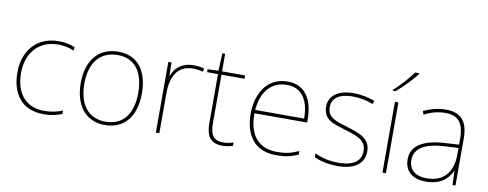

<svg xmlns="http://www.w3.org/2000/svg" viewBox="-64 -1176 3586 1411"><g transform="rotate(10 1728.5 -471.0)"><path d="M302 -83C357 -83 405 -95 438 -109V-134C399 -118 350 -108 302 -108C150 -108 86 -218 86 -354C86 -502 175 -606 319 -606C357 -606 397 -600 437 -582L442 -607C405 -623 367 -631 319 -631C157 -631 59 -515 59 -354C59 -199 133 -83 302 -83Z M987 -357C987 -510 923 -631 764 -631C617 -631 531 -525 531 -357C531 -200 606 -83 758 -83C915 -83 987 -202 987 -357ZM558 -357C558 -513 632 -606 764 -606C905 -606 960 -495 960 -357C960 -212 898 -108 758 -108C623 -108 558 -210 558 -357Z M1325 -629C1240 -629 1185 -581 1166 -520H1164L1162 -621H1138V-93H1164V-390C1164 -521 1214 -604 1325 -604C1355 -604 1375 -601 1400 -594L1406 -618C1382 -625 1357 -629 1325 -629Z M1634 -108C1560 -108 1539 -154 1539 -236V-596H1711V-621H1539V-752H1518L1512 -621L1432 -618V-596H1513V-233C1513 -140 1541 -83 1634 -83C1669 -83 1691 -89 1713 -96V-121C1691 -113 1667 -108 1634 -108Z M2028 -631C1874 -631 1800 -501 1800 -352C1800 -197 1871 -83 2037 -83C2101 -83 2149 -93 2200 -116V-143C2138 -115 2101 -108 2037 -108C1900 -108 1825 -198 1827 -359H2220V-384C2220 -523 2163 -631 2028 -631ZM2028 -606C2140 -606 2194 -516 2193 -384H1828C1840 -529 1916 -606 2028 -606Z M2692 -227C2692 -328 2602 -351 2514 -379C2433 -405 2364 -418 2364 -500C2364 -571 2423 -606 2519 -606C2572 -606 2631 -594 2668 -576L2679 -601C2637 -618 2582 -631 2519 -631C2407 -631 2337 -582 2337 -500C2337 -402 2412 -383 2505 -355C2593 -329 2665 -305 2665 -227C2665 -153 2615 -108 2494 -108C2432 -108 2373 -121 2320 -147V-117C2358 -100 2421 -83 2494 -83C2626 -83 2692 -138 2692 -227Z M2968 -852V-859H2938C2909 -816 2844 -745 2799 -705V-699H2820C2873 -743 2933 -807 2968 -852ZM2855 -93V-621H2829V-93Z M3210 -630C3151 -630 3096 -615 3043 -591L3052 -565C3109 -594 3157 -605 3210 -605C3303 -605 3348 -556 3348 -436V-393L3245 -387C3088 -378 2994 -327 2994 -222C2994 -138 3048 -83 3154 -83C3262 -83 3318 -135 3346 -196H3348L3352 -93H3374V-443C3374 -573 3319 -630 3210 -630ZM3247 -363 3348 -368V-313C3346 -192 3287 -108 3154 -108C3069 -108 3022 -151 3022 -222C3022 -315 3111 -356 3247 -363Z"/></g></svg>

Font: Noto Sans Telugu UI Thin
Style: Regular
Weight: 100
Designer: Jelle Bosma - Monotype Design Team
Foundry: Monotype Imaging Inc.
Version: Version 2.005